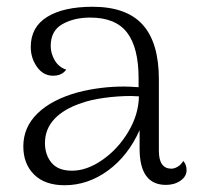

<svg xmlns="http://www.w3.org/2000/svg" viewBox="-20 -537 583 568"><path d="M532 -34Q532 -15 514 -2.5Q496 10 471 10Q393 10 393 -97V-152Q359 -76 299.5 -32.5Q240 11 171 11Q113 11 81 -20.5Q49 -52 49 -104Q49 -161 91.5 -202Q134 -243 211 -264Q277 -281 347 -281Q362 -281 390 -279V-305Q390 -396 356 -440.5Q322 -485 247 -485Q199 -485 164.5 -465.5Q130 -446 130 -401Q130 -379 142 -358.5Q154 -338 176 -331Q163 -313 137 -313Q108 -313 89.5 -339Q71 -365 71 -398Q71 -457 119.5 -487Q168 -517 254 -517Q354 -517 402 -464Q450 -411 450 -302V-91Q450 -38 487 -38Q496 -38 506 -44Q516 -50 522 -61Q532 -50 532 -34ZM391 -252 367 -253Q329 -253 288.5 -247.5Q248 -242 221 -232Q169 -215 141 -185Q113 -155 113 -114Q113 -79 132.5 -55.5Q152 -32 193 -32Q237 -32 283 -64Q329 -96 359.5 -147Q390 -198 391 -252Z"/></svg>

Font: Arima Madurai Light
Style: Regular
Weight: 300
Designer: Joana Correia and Natanael Gama
Foundry: NDISCOVER
Version: Version 1.020